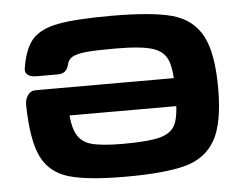

<svg xmlns="http://www.w3.org/2000/svg" viewBox="-46 -628 882 694"><g transform="rotate(-5 395.5 -281.0)"><path d="M743.8 -278.3Q743.8 -152.2 709.1 -90.9Q674.4 -29.6 600.1 -9.4Q525.9 10.7 383 10.7Q243.9 10.7 176 -9.7Q108.1 -30.2 78.7 -90.2Q49.2 -150.3 46.9 -278.6Q46.5 -297.6 56.6 -313.2Q66.8 -328.9 84.5 -328.9H159.3Q170.9 -328.9 179.7 -321.2Q188.6 -313.6 193.3 -301.6Q198 -289.6 198 -277.3Q197.9 -201.5 213.2 -166.4Q228.5 -131.3 265.8 -119.9Q303 -108.4 383 -108.4Q480.1 -108.4 521.8 -120.7Q563.5 -132.9 576.3 -166Q589.1 -199.1 589.1 -275.4Q589.1 -356.2 576.1 -391.6Q563.2 -427 521.5 -440.5Q479.9 -454.1 383 -454.1Q315.3 -454.1 280.4 -450.8Q245.4 -447.5 229.6 -438.3Q213.9 -429.2 210.1 -410.4Q206 -394.4 196.6 -386.8Q187.2 -379.1 170.9 -379.1H92.5Q72.7 -379.1 62 -387.3Q51.3 -395.5 53.4 -410.4Q64.6 -481.8 94.1 -515.3Q123.6 -548.7 188.3 -561Q252.9 -573.2 383 -573.2Q527.1 -573.2 600.9 -553.4Q674.7 -533.5 709.2 -471.1Q743.8 -408.7 743.8 -278.3ZM664.7 -227.5H111.3Q96 -227.5 87.5 -232.8Q79 -238.1 75.6 -248.8Q72.3 -259.5 72.3 -278.3Q72.3 -284.3 72.7 -291.3Q72.9 -305.9 75.6 -313.5Q78.3 -321.1 85.4 -325.1Q92.4 -329.1 105.5 -329.1H664.7Q680.1 -329.1 688.6 -323.8Q697.1 -318.6 700.4 -307.9Q703.8 -297.2 703.8 -278.3Q703.8 -259.5 700.4 -248.8Q697.1 -238.1 688.6 -232.8Q680.1 -227.5 664.7 -227.5Z"/></g></svg>

Font: Gyrochrome
Style: Regular
Weight: 400
Designer: David Moles
Foundry: David Moles
Version: Version 1.005;Glyphs 3.2.3 (3260)